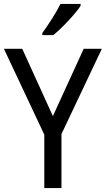

<svg xmlns="http://www.w3.org/2000/svg" viewBox="-20 -964 542 984"><path d="M393 -934V-944H290C268 -899 229 -839 197 -795V-784H253C298 -820 368 -895 393 -934ZM251 -369 94 -714H0L207 -274V0H295V-277L502 -714H409Z"/></svg>

Font: Noto Sans Devanagari UI SemiCondensed
Style: Regular
Weight: 400
Width: 4
Designer: Jelle Bosma - Monotype Design Team
Foundry: Monotype Imaging Inc.
Version: Version 2.004